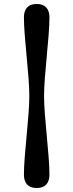

<svg xmlns="http://www.w3.org/2000/svg" viewBox="-20 -788 368 963"><path d="M127 -306.5Q127 -344 123 -396.5Q119 -449 113.5 -505.8Q108 -562.5 104 -614Q100 -665.5 100 -701.5Q100 -733 116 -750.5Q132 -768 164 -768Q196 -768 212 -750.5Q228 -733 228 -701.5Q228 -665.5 224 -614Q220 -562.5 214.5 -505.8Q209 -449 205 -396.5Q201 -344 201 -306.5Q201 -269 205 -216.5Q209 -164 214.5 -107.2Q220 -50.5 224 1Q228 52.5 228 88.5Q228 120 212 137.5Q196 155 164 155Q132 155 116 137.5Q100 120 100 88.5Q100 52.5 104 1Q108 -50.5 113.5 -107.2Q119 -164 123 -216.5Q127 -269 127 -306.5Z"/></svg>

Font: Fraunces 9pt S000 Black
Style: Regular
Weight: 900
Version: Version 1.000; ttfautohint (v1.8.3)